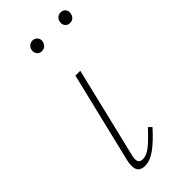

<svg xmlns="http://www.w3.org/2000/svg" viewBox="-202 -652 699 699"><g transform="rotate(-45 147.5 -302.5)"><path d="M59 -31Q59 -43 62 -56L147 -408H172L88 -59Q85 -49 85 -40Q85 -19 106 -19Q125 -19 147 -36.5Q169 -54 201 -89L213 -77Q177 -37 148.5 -16.5Q120 4 94 4Q59 4 59 -31ZM100 -584Q101 -595 108.5 -602Q116 -609 127 -609Q138 -609 145 -601Q152 -593 151 -582Q149 -571 142 -564Q135 -557 124 -557Q113 -557 106 -564.5Q99 -572 100 -584ZM245 -584Q246 -595 253.5 -602Q261 -609 271 -609Q283 -609 290 -601Q297 -593 295 -582Q294 -571 287 -564Q280 -557 269 -557Q258 -557 251 -564.5Q244 -572 245 -584Z"/></g></svg>

Font: Ysabeau Extralight
Style: Italic
Weight: 200
Italic angle: -12°
Designer: Christian Thalmann (Catharsis Fonts)
Version: Version 0.003